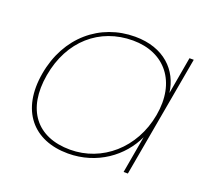

<svg xmlns="http://www.w3.org/2000/svg" viewBox="-100 -671 871 801"><g transform="rotate(20 335.5 -270.0)"><path d="M60 -270C30 -98 119 7 274 7C403 7 504 -69 548 -165L519 0H538L634 -540H615L586 -375C574 -471 501 -547 372 -547C217 -547 90 -442 60 -270ZM567 -270C539 -114 418 -11 277 -11C129 -11 52 -109 80 -270C108 -431 221 -529 369 -529C510 -529 595 -426 567 -270Z"/></g></svg>

Font: Poppins Devanagari Thin
Style: Italic
Weight: 100
Italic angle: -10°
Designer: Ninad Kale (Devanagari), Jonny Pinhorn (Latin)
Foundry: Indian Type Foundry
Version: 4.005